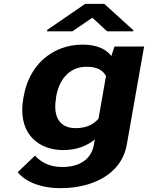

<svg xmlns="http://www.w3.org/2000/svg" viewBox="-20 -770 769 998"><path d="M473 -45 468 -17C455 57 394 98 305 98C235 98 192 72 162 39L72 125C111 174 191 208 294 208C339 208 381 203 420 193C530 165 619 96 639 -18L729 -528H575L559 -479C530 -515 485 -538 408 -538C368 -538 331 -531 297 -518C193 -478 124 -389 103 -268L101 -258C87 -178 101 -111 136 -66C169 -24 224 10 310 10C380 10 433 -13 473 -45ZM531 -375 492 -153C466 -123 429 -104 373 -104C351 -104 332 -108 317 -116C272 -140 260 -193 271 -258L272 -268C286 -349 334 -423 431 -423C486 -423 515 -404 531 -375ZM673 -613 522 -750H423L226 -615L224 -607H356L460 -678L537 -607H672Z"/></svg>

Font: Asimov
Style: XWidIt
Weight: 500
Designer: Google
Version: Version 2.000980; 2014